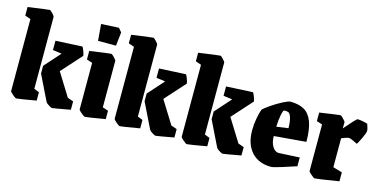

<svg xmlns="http://www.w3.org/2000/svg" viewBox="-68 -1012 2714 1372"><g transform="rotate(15 1288.5 -326.5)"><path d="M46 -30V-562L4 -577V-640Q149 -661 164 -661Q169 -661 185.5 -643.5Q202 -626 202 -620V-88L240 -73V-11Q109 12 94 12Q88 12 67 -6Q46 -24 46 -30ZM312 -18 220 -206V-263L325 -381L259 -390V-459L454 -469Q459 -469 469 -442Q479 -415 479 -406L345 -257L450 -88L493 -73V-11Q368 12 359 12Q353 12 334.5 0.5Q316 -11 312 -18Z M553 -30V-374L511 -388V-451Q654 -472 669 -472Q675 -472 692 -454Q709 -436 709 -430V-87L751 -73V-11Q617 12 603 12Q596 12 574.5 -6Q553 -24 553 -30ZM553 -537 543 -659 673 -666 697 -638 686 -537Z M812 -30V-562L770 -577V-640Q915 -661 930 -661Q935 -661 951.5 -643.5Q968 -626 968 -620V-88L1006 -73V-11Q875 12 860 12Q854 12 833 -6Q812 -24 812 -30ZM1078 -18 986 -206V-263L1091 -381L1025 -390V-459L1220 -469Q1225 -469 1235 -442Q1245 -415 1245 -406L1111 -257L1216 -88L1259 -73V-11Q1134 12 1125 12Q1119 12 1100.5 0.5Q1082 -11 1078 -18Z M1308 -30V-562L1266 -577V-640Q1411 -661 1426 -661Q1431 -661 1447.5 -643.5Q1464 -626 1464 -620V-88L1502 -73V-11Q1371 12 1356 12Q1350 12 1329 -6Q1308 -24 1308 -30ZM1574 -18 1482 -206V-263L1587 -381L1521 -390V-459L1716 -469Q1721 -469 1731 -442Q1741 -415 1741 -406L1607 -257L1712 -88L1755 -73V-11Q1630 12 1621 12Q1615 12 1596.5 0.5Q1578 -11 1574 -18Z M1782 -204Q1782 -248 1790 -292.5Q1798 -337 1808 -363Q1821 -378 1860.5 -405Q1900 -432 1939.5 -452.5Q1979 -473 1994 -473Q2056 -473 2096 -450.5Q2136 -428 2157 -373.5Q2178 -319 2178 -225L1942 -205Q1942 -158 1961 -127.5Q1980 -97 2007 -97L2161 -105V-40Q2120 -26 2057.5 -6.5Q1995 13 1980 13Q1887 13 1834.5 -45Q1782 -103 1782 -204ZM1996 -398Q1989 -400 1979 -400.5Q1969 -401 1966 -400Q1959 -399 1951.5 -362.5Q1944 -326 1942 -274L2029 -286Q2029 -331 2020 -362Q2011 -393 1996 -398Z M2254 -30V-374L2212 -388V-451Q2350 -472 2365 -472Q2370 -472 2387.5 -454Q2405 -436 2405 -430L2404 -385Q2482 -476 2490 -476Q2519 -476 2564 -463Q2565 -459 2571 -442Q2577 -425 2577 -412Q2577 -398 2555 -352Q2533 -306 2528 -305Q2526 -306 2501.5 -318.5Q2477 -331 2463 -331Q2458 -331 2437 -324Q2416 -317 2411 -314V-100L2479 -80V-14Q2319 12 2302 12Q2296 12 2275 -6Q2254 -24 2254 -30Z"/></g></svg>

Font: Grenze ExtraBold
Style: Regular
Weight: 800
Designer: Renata Polastri
Foundry: Omnibus-Type
Version: Version 1.002; ttfautohint (v1.8)